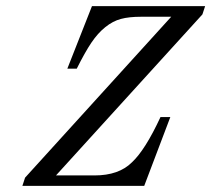

<svg xmlns="http://www.w3.org/2000/svg" viewBox="-20 -608 691 628"><path d="M537.1 -225.1 451.7 0H53.2L62 -26.9L540 -553.2H441.4Q401.9 -553.2 375.5 -546.1Q349.1 -539.1 324.5 -519.3Q299.8 -499.5 278.8 -468.3Q257.8 -437 231 -383.3H200.2L280.8 -587.9H650.9L642.1 -561L163.1 -34.2H289.1Q368.7 -34.2 411.6 -77.1Q455.1 -117.7 504.9 -225.1Z"/></svg>

Font: RIT Rachana
Style: Italic
Weight: 400
Designer: Hussain KH
Version: 1.5.2